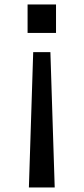

<svg xmlns="http://www.w3.org/2000/svg" viewBox="-20 -805 370 850"><path d="M127 -574.2H203.1L222.2 24.9H107.9ZM102.1 -785.2H228V-659.2H102.1Z"/></svg>

Font: FORM UDPGothic
Style: Regular
Weight: 400
Foundry: Pronama LLC
Version: Version 1.05101